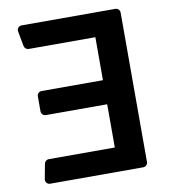

<svg xmlns="http://www.w3.org/2000/svg" viewBox="-82 -797 769 868"><g transform="rotate(-10 303.0 -363.5)"><path d="M57.5 -20.6Q57.5 -23.1 57.9 -24.5L70.7 -93.4Q72.4 -100.9 78.1 -105.6Q83.8 -110.4 91.3 -110.4H394.5V-308.9H112.9Q104.4 -308.9 98.2 -315Q92 -321 92 -329.9V-398.8Q92 -407.3 98.2 -413.4Q104.4 -419.4 112.9 -419.4H394.5V-616.8H88.4Q81 -616.8 75.3 -621.6Q69.6 -626.4 67.8 -633.9L55 -702.8Q54.7 -704.2 54.7 -706.7Q54.7 -715.2 60.7 -721.2Q66.8 -727.3 75.3 -727.3H505.3Q514.2 -727.3 520.2 -721.2Q526.3 -715.2 526.3 -706.7V-20.6Q526.3 -12.1 520.2 -6Q514.2 0 505.3 0H78.1Q69.6 0 63.6 -6Q57.5 -12.1 57.5 -20.6Z"/></g></svg>

Font: DeltaSans SemiBold
Style: Regular
Weight: 600
Designer: Rasmus Andersson
Foundry: rsms
Version: Version 3.012